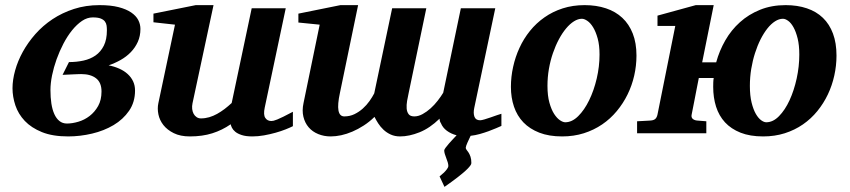

<svg xmlns="http://www.w3.org/2000/svg" viewBox="-20 -520 3315 749"><path d="M397 -401.9Q397 -411.1 395.8 -420.2Q394.5 -429.2 389.2 -436.3Q383.8 -443.4 372.8 -447.8Q361.8 -452.1 341.8 -452.1Q320.3 -452.1 300 -438.5Q279.8 -424.8 261.2 -401.9Q242.7 -378.9 227.3 -349.4Q211.9 -319.8 200.7 -288.6Q189.5 -257.3 183.1 -226.1Q176.8 -194.8 176.8 -168.9Q176.8 -140.1 180.4 -116.2Q184.1 -92.3 191.9 -75Q199.7 -57.6 211.9 -47.9Q224.1 -38.1 241.2 -38.1Q262.2 -38.1 285.9 -45.2Q309.6 -52.2 329.6 -67.6Q349.6 -83 362.8 -106.4Q376 -129.9 376 -163.1Q376 -198.2 354.7 -214.6Q333.5 -231 296.9 -231Q292.5 -231 284.4 -230.7Q276.4 -230.5 266.6 -230Q256.8 -229.5 245.6 -229Q234.4 -228.5 224.1 -228L249 -277.8Q278.8 -277.8 305.7 -283.7Q332.5 -289.6 352.8 -303.7Q373 -317.9 385 -341.8Q397 -365.7 397 -401.9ZM527.8 -407.2Q527.8 -379.4 517.6 -356.7Q507.3 -334 490.2 -316.4Q473.1 -298.8 450.7 -286.1Q428.2 -273.4 403.8 -265.1Q426.3 -260.7 445.3 -252.2Q464.4 -243.7 478 -231.2Q491.7 -218.8 499.3 -202.6Q506.8 -186.5 506.8 -167Q506.8 -121.6 483.6 -87.9Q460.4 -54.2 423.1 -32Q385.7 -9.8 339.1 1.2Q292.5 12.2 246.1 12.2Q185.1 12.2 143.6 -4.6Q102.1 -21.5 76.7 -48.3Q51.3 -75.2 40 -108.9Q28.8 -142.6 28.8 -175.8Q28.8 -208.5 39.1 -245.4Q49.3 -282.2 69.1 -318.1Q88.9 -354 117.9 -387Q147 -419.9 184.8 -445.1Q222.7 -470.2 268.6 -485.1Q314.5 -500 368.2 -500Q412.1 -500 442.4 -492.2Q472.7 -484.4 491.7 -471.4Q510.7 -458.5 519.3 -441.9Q527.8 -425.3 527.8 -407.2Z M1122.6 -27.8Q1112.3 -22.5 1094.5 -15.4Q1076.7 -8.3 1054.9 -2.2Q1033.2 3.9 1009.8 8.1Q986.3 12.2 964.8 12.2Q939 12.2 922.9 6.8Q906.7 1.5 897.7 -6.1Q888.7 -13.7 884.8 -21.7Q880.9 -29.8 879.9 -35.2Q846.7 -12.2 808.1 0Q769.5 12.2 720.7 12.2Q683.6 12.2 658 -0.5Q632.3 -13.2 617.4 -32.2Q602.5 -51.3 597.9 -74Q593.3 -96.7 597.7 -117.2L662.6 -423.8L578.6 -433.1V-466.8L743.7 -500H813L731 -117.2Q728.5 -105.5 729.7 -94.7Q731 -84 735.4 -75.9Q739.7 -67.9 747.1 -63Q754.4 -58.1 763.7 -58.1Q780.3 -58.1 796.1 -62.7Q812 -67.4 826.9 -75.7Q841.8 -84 856 -94.7Q870.1 -105.5 883.8 -118.2L961.9 -487.8H1094.7L1012.7 -100.1Q1006.8 -72.3 1014.9 -60.1Q1022.9 -47.9 1038.6 -47.9Q1042.5 -47.9 1047.6 -49.1Q1052.7 -50.3 1061.8 -54Q1070.8 -57.6 1085.2 -64.7Q1099.6 -71.8 1122.6 -84Z M1936 -28.8Q1928.2 -25.4 1915.3 -19.8Q1902.3 -14.2 1886.2 -8.3Q1870.1 -2.4 1852.1 2.7Q1834 7.8 1815.9 9.8Q1813.5 15.1 1810.1 22.2Q1806.6 29.3 1803.7 35.9Q1800.8 42.5 1798.8 48.1Q1796.9 53.7 1796.9 56.2Q1796.9 60.5 1800.3 64.7Q1803.7 68.8 1807.9 75.2Q1812 81.5 1815.4 91.3Q1818.8 101.1 1818.8 116.2Q1818.8 120.6 1814.2 126.7Q1809.6 132.8 1802.2 140.1Q1794.9 147.5 1785.4 155.3Q1775.9 163.1 1766.1 170.9Q1742.7 189 1713.9 209L1694.8 168Q1704.1 160.6 1711.9 153.3Q1718.3 147 1723.6 139.9Q1729 132.8 1729 127Q1729 121.1 1726.6 113Q1724.1 105 1720.9 96.9Q1717.8 88.9 1715.3 80.8Q1712.9 72.8 1712.9 66.9Q1712.9 63.5 1718.3 56.2Q1723.6 48.8 1731.4 40Q1739.3 31.2 1747.3 22.5Q1755.4 13.7 1761.2 7.8Q1739.3 2 1723.1 -10Q1707 -22 1700.2 -39.1Q1694.8 -46.9 1694.8 -57.1Q1656.7 -20 1616.5 -3.9Q1576.2 12.2 1541 12.2Q1520.5 12.2 1504.4 4.9Q1488.3 -2.4 1476.1 -13.9Q1463.9 -25.4 1455.3 -38.8Q1446.8 -52.2 1440.9 -64Q1420.9 -44.4 1398.9 -30.3Q1377 -16.1 1354.7 -6.6Q1332.5 2.9 1311 7.6Q1289.6 12.2 1270 12.2Q1243.7 12.2 1221.2 2.9Q1198.7 -6.3 1184.1 -23.4Q1169.4 -40.5 1163.6 -64.5Q1157.7 -88.4 1164.1 -118.2L1227.1 -423.8L1144 -432.1V-466.8L1308.1 -500H1377L1306.2 -158.2Q1286.1 -65.9 1323.2 -65.9Q1344.7 -65.9 1362.8 -74.7Q1380.9 -83.5 1395.5 -96.7Q1410.2 -109.9 1421.4 -125.7Q1432.6 -141.6 1439.9 -155.8L1509.8 -487.8H1643.1L1574.2 -157.2Q1570.8 -142.6 1568.1 -126.5Q1565.4 -110.4 1566.4 -96.9Q1567.4 -83.5 1574 -74.7Q1580.6 -65.9 1596.2 -65.9Q1612.3 -65.9 1628.7 -75Q1645 -84 1659.9 -97.4Q1674.8 -110.8 1687.5 -127.2Q1700.2 -143.6 1709 -158.2L1777.8 -487.8H1912.1L1830.1 -99.1Q1825.7 -78.6 1830.8 -64.7Q1835.9 -50.8 1853 -50.8Q1858.4 -50.8 1869.9 -54.2Q1881.3 -57.6 1894 -62Q1906.7 -66.4 1918.5 -70.6Q1930.2 -74.7 1936 -76.2Z M2318.8 -307.1Q2318.8 -343.8 2311.5 -370.1Q2304.2 -396.5 2293.7 -413.6Q2283.2 -430.7 2271.2 -438.7Q2259.3 -446.8 2250 -446.8Q2234.9 -446.8 2219 -436.8Q2203.1 -426.8 2188.2 -408.9Q2173.3 -391.1 2160.2 -366.5Q2147 -341.8 2137 -312.7Q2127 -283.7 2121.3 -251.2Q2115.7 -218.8 2115.7 -185.1Q2115.7 -146.5 2123.3 -119.4Q2130.9 -92.3 2141.8 -75.4Q2152.8 -58.6 2164.6 -50.8Q2176.3 -43 2185.1 -43Q2211.4 -43 2235.6 -66.9Q2259.8 -90.8 2278.3 -128.9Q2296.9 -167 2307.9 -213.9Q2318.8 -260.7 2318.8 -307.1ZM2462.9 -303.2Q2462.9 -263.7 2454.1 -225.1Q2445.3 -186.5 2428.2 -151.6Q2411.1 -116.7 2386.2 -86.7Q2361.3 -56.6 2329.1 -34.7Q2296.9 -12.7 2257.6 -0.2Q2218.3 12.2 2172.9 12.2Q2121.6 12.2 2084 -2.4Q2046.4 -17.1 2021.7 -42.7Q1997.1 -68.4 1985.1 -103.8Q1973.1 -139.2 1973.1 -181.2Q1973.1 -220.2 1981.7 -259Q1990.2 -297.9 2006.6 -333.5Q2022.9 -369.1 2047.4 -399.4Q2071.8 -429.7 2103.8 -452.1Q2135.7 -474.6 2175 -487.3Q2214.4 -500 2260.7 -500Q2306.6 -500 2344 -487.5Q2381.3 -475.1 2407.7 -450.4Q2434.1 -425.8 2448.5 -388.9Q2462.9 -352.1 2462.9 -303.2Z M3243.2 -303.2Q3243.2 -263.7 3234.6 -225.1Q3226.1 -186.5 3209.5 -151.6Q3192.9 -116.7 3168.5 -86.7Q3144 -56.6 3112.3 -34.7Q3080.6 -12.7 3041.5 -0.2Q3002.4 12.2 2957 12.2Q2905.8 12.2 2868.9 -2.4Q2832 -17.1 2808.3 -42.7Q2784.7 -68.4 2773.4 -103.8Q2762.2 -139.2 2762.2 -181.2Q2762.2 -189.9 2762.5 -198.5Q2762.7 -207 2764.2 -215.8H2706.1Q2702.1 -196.8 2697.5 -172.1Q2692.9 -147.5 2688.5 -125.5Q2683.1 -99.6 2678.2 -73.2Q2675.8 -62.5 2682.1 -56.6Q2688.5 -50.8 2699.2 -49.8Q2705.6 -49.3 2711.4 -48.8Q2716.8 -48.3 2722.9 -47.9Q2729 -47.4 2735.4 -46.9V0H2465.3V-46.9L2483.9 -47.9Q2493.2 -48.3 2501 -48.8Q2509.8 -49.3 2518.1 -49.8Q2530.8 -50.8 2536.6 -56.4Q2542.5 -62 2544.9 -73.2L2614.3 -418.9H2544.9V-459L2694.3 -500H2764.2L2719.2 -276.9H2773.9Q2786.1 -321.8 2809.3 -362.3Q2832.5 -402.8 2866.5 -433.3Q2900.4 -463.9 2945.1 -481.9Q2989.7 -500 3044.9 -500Q3090.8 -500 3127.7 -487.5Q3164.6 -475.1 3190.2 -450.4Q3215.8 -425.8 3229.5 -388.9Q3243.2 -352.1 3243.2 -303.2ZM3098.1 -307.1Q3098.1 -343.8 3091.6 -370.1Q3085 -396.5 3075.4 -413.6Q3065.9 -430.7 3054.7 -438.7Q3043.5 -446.8 3034.2 -446.8Q3019 -446.8 3003.4 -436.8Q2987.8 -426.8 2973.6 -408.9Q2959.5 -391.1 2947 -366.5Q2934.6 -341.8 2925.3 -312.7Q2916 -283.7 2910.6 -251.2Q2905.3 -218.8 2905.3 -185.1Q2905.3 -146.5 2912.1 -119.4Q2918.9 -92.3 2928.7 -75.4Q2938.5 -58.6 2949.5 -50.8Q2960.4 -43 2969.2 -43Q2995.6 -43 3019 -66.9Q3042.5 -90.8 3060.1 -128.9Q3077.6 -167 3087.9 -213.9Q3098.1 -260.7 3098.1 -307.1Z"/></svg>

Font: Charis SIL Cyr
Style: Bold Italic
Weight: 700
Italic angle: -11°
Foundry: SIL International
Version: Version 5.000